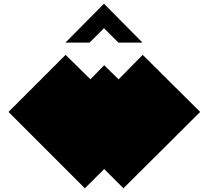

<svg xmlns="http://www.w3.org/2000/svg" viewBox="-20 -1032 1126 1036"><path d="M542 -680 620 -604 750 -736 1060 -428 646 -16 542 -120 438 -16 26 -428 334 -736 468 -604ZM333 -802 541 -1012 749 -802H619L541 -880L463 -802H333Z"/></svg>

Font: El Pececito
Style: Regular
Weight: 400
Designer: deFharo
Foundry: deFharo
Version: El Pececito Version 1.000